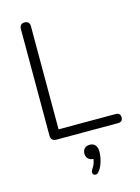

<svg xmlns="http://www.w3.org/2000/svg" viewBox="-141 -787 816 1122"><g transform="rotate(-15 267.5 -226.5)"><path d="M123 0Q109 0 100.5 -8.5Q92 -17 92 -32V-678Q92 -694 100 -702Q108 -710 122 -710Q137 -710 145 -702Q153 -694 153 -678V-55H497Q512 -55 519.5 -48Q527 -41 527 -28Q527 -14 519.5 -7Q512 0 497 0ZM314 245Q307 255 298 256.5Q289 258 283 253.5Q277 249 276.5 240.5Q276 232 283 221Q295 205 300.5 186.5Q306 168 306 153L309 165Q287 165 274.5 153Q262 141 262 122Q262 102 273.5 90.5Q285 79 305 79Q326 79 338 92.5Q350 106 350 132Q350 150 346 170.5Q342 191 334.5 210.5Q327 230 314 245Z"/></g></svg>

Font: Nunito ExtraLight Light
Style: Regular
Weight: 300
Version: Version 3.602